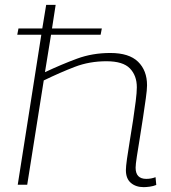

<svg xmlns="http://www.w3.org/2000/svg" viewBox="-20 -760 704 790"><path d="M538 -70Q538 -24 582 -24Q602 -24 620 -31L623 1Q611 6 596.5 8Q582 10 571 10Q539 10 518.5 -7.5Q498 -25 498 -60Q498 -74 502.5 -106.5Q507 -139 514 -180.5Q521 -222 527.5 -265Q534 -308 538.5 -344Q543 -380 543 -401Q543 -449 514.5 -478.5Q486 -508 418 -508Q348 -508 288 -485Q228 -462 160 -429L92 0H53L150 -617H51L56 -643H154L170 -740H209L194 -643H399L394 -617H190L165 -463Q233 -495 296.5 -518.5Q360 -542 434 -542Q511 -542 548 -506Q585 -470 585 -409Q585 -391 580 -355.5Q575 -320 568.5 -276.5Q562 -233 555 -190.5Q548 -148 543 -115.5Q538 -83 538 -70Z"/></svg>

Font: Georama Extended ExtraLight
Style: Italic
Weight: 200
Width: 7
Italic angle: -9°
Designer: Jean-Baptiste Levee
Foundry: Production Type
Version: Version 1.000